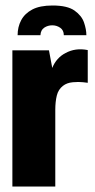

<svg xmlns="http://www.w3.org/2000/svg" viewBox="-20 -678 344 698"><path d="M171 -658Q225 -658 251 -639.5Q277 -621 285.5 -596Q294 -571 294 -550H212Q212 -568 199 -577Q186 -586 170 -586Q154 -586 141 -577.5Q128 -569 127 -550H44Q44 -580 57 -604.5Q70 -629 97.5 -643.5Q125 -658 171 -658ZM25 0V-495H158L170 -431Q177 -449 189.5 -463Q202 -477 218 -485Q254 -505 299 -496V-377Q299 -377 282.5 -379Q266 -381 244.5 -379Q223 -377 209 -366Q192 -353 186.5 -330.5Q181 -308 181 -279V0Z"/></svg>

Font: Alumni Sans Black
Style: Regular
Weight: 900
Designer: Robert E. Leuschke
Foundry: Robert E. Leuschke
Version: Version 1.018